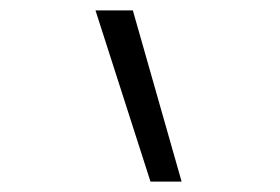

<svg xmlns="http://www.w3.org/2000/svg" viewBox="-20 -792 540 370"><path d="M270 -442 164 -772H236L330 -442Z"/></svg>

Font: Iosevka Fixed Light
Style: Regular
Weight: 300
Monospace: yes
Designer: Belleve Invis
Foundry: Belleve Invis
Version: Version 32.3.0